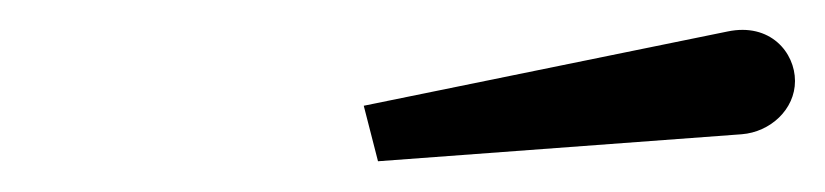

<svg xmlns="http://www.w3.org/2000/svg" viewBox="-20 -809 550 128"><path d="M474.5 -719.5C493.5 -721 510 -736 510 -755C510 -774 493.5 -794 465 -788L222.5 -738.5L232 -701.5Z"/></svg>

Font: Bodoni* 72pt
Style: Bold Italic
Weight: 700
Italic angle: -13°
Version: Version 2.3